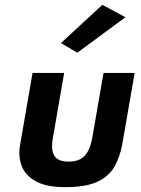

<svg xmlns="http://www.w3.org/2000/svg" viewBox="-20 -760 582 790"><path d="M496 -689 298 -543 231 -583 401 -740ZM248 10Q171 10 127.5 -14Q84 -38 69 -78Q54 -118 63 -166L114 -460H244L197 -189Q189 -142 204 -118.5Q219 -95 262 -95Q306 -95 328 -118.5Q350 -142 359 -189L406 -460H534L483 -166Q474 -117 452.5 -77Q431 -37 383.5 -13.5Q336 10 248 10Z"/></svg>

Font: Von Semi
Style: Italic
Weight: 600
Version: Version 4.000; ttfautohint (v1.8.4.7-5d5b)